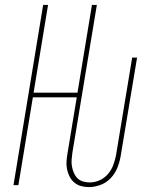

<svg xmlns="http://www.w3.org/2000/svg" viewBox="-20 -755 640 783"><path d="M342 8Q325 8 309.5 3.5Q294 -1 282 -11.5Q270 -22 263 -36.5Q256 -51 253 -67Q250 -83 251.5 -100Q253 -117 256 -134L293 -358H114L55 0H35L156 -735H176L117 -377H296L355 -735H375L275 -131Q273 -117 272 -103Q271 -89 273.5 -75.5Q276 -62 281.5 -49.5Q287 -37 296 -28Q305 -19 318.5 -15Q332 -11 346 -11Q366 -11 385.5 -19.5Q405 -28 419.5 -44.5Q434 -61 441.5 -81Q449 -101 453 -121L519 -520H539L472 -118Q468 -94 458.5 -70.5Q449 -47 431.5 -28.5Q414 -10 390 -1Q366 8 342 8Z"/></svg>

Font: Iosevka Thin Extended Oblique
Style: Regular
Weight: 100
Width: 7
Italic angle: -9°
Monospace: yes
Designer: Belleve Invis
Foundry: Belleve Invis
Version: Version 32.5.0; ttfautohint (v1.8.4)